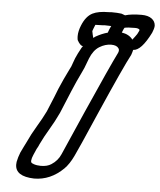

<svg xmlns="http://www.w3.org/2000/svg" viewBox="-60 -951 833 1002"><g transform="rotate(5 357.0 -450.0)"><path d="M185 -69Q219 -69 240 -83Q273 -104 288 -139Q298 -163 389 -369Q500 -620 536 -692Q539 -699 539 -705Q539 -711 536 -715Q526 -731 497 -731Q466 -731 435.5 -712.5Q405 -694 387 -649L368 -599L357 -575Q332 -524 310 -471L261 -353Q239 -306 213.5 -263.5Q188 -221 169 -181Q164 -168 156 -155L142 -123Q134 -105 133 -92V-89Q133 -79 146 -76L147 -75Q165 -69 185 -69ZM613 -714Q610 -701 605 -687Q571 -624 457 -364Q372 -168 356 -136Q335 -92 310 -67Q242 0 156 0Q57 -3 57 -65Q57 -72 58 -79Q63 -104 73 -129Q80 -145 87.5 -159Q95 -173 100 -184Q121 -230 147 -273Q173 -316 192 -355L225 -435L242 -478Q264 -530 290 -582L299 -600Q303 -610 306.5 -621Q310 -632 315 -644Q325 -668 344 -702L350 -710Q335 -712 320 -740Q318 -750 318 -760Q318 -787 331 -818Q351 -867 385 -884Q415 -899 469 -899L483 -900Q515 -900 536 -897L555 -890Q588 -900 641 -900Q675 -900 694 -886Q713 -872 714 -849V-848Q713 -833 704 -812Q655 -714 613 -714ZM473 -792 480 -811Q484 -820 488 -828Q478 -829 455 -829L440 -828Q415 -828 405 -827Q393 -798 392 -793Q395 -776 400 -758L411 -766Q443 -784 473 -792ZM604 -767 617 -784Q628 -797 635 -814Q637 -818 637 -821Q632 -829 613 -829Q573 -829 558 -825Q554 -819 551 -811L546 -799Q585 -793 604 -767Z"/></g></svg>

Font: Bubblez Graffiti
Style: Italic
Weight: 400
Italic angle: -22.5°
Designer: GGBotNet
Foundry: GGBotNet
Version: 1.00